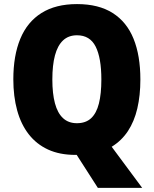

<svg xmlns="http://www.w3.org/2000/svg" viewBox="-20 -745 749 935"><path d="M663.6 -357.9Q663.6 -280.3 648.7 -216.8Q633.8 -153.3 602.8 -106.4Q571.8 -59.6 523.9 -30.3L672.4 169.9H456.5L353.5 9.3Q352.5 9.3 350.1 9.3Q347.7 9.3 346.7 9.3Q270.5 9.3 213.9 -16.8Q157.2 -43 119.6 -91.6Q82 -140.1 63.5 -207.8Q44.9 -275.4 44.9 -358.9Q44.9 -474.1 78.9 -556.2Q112.8 -638.2 181.9 -681.6Q251 -725.1 355 -725.1Q460.4 -725.1 528.8 -681.6Q597.2 -638.2 630.4 -556.2Q663.6 -474.1 663.6 -357.9ZM234.9 -357.9Q234.9 -289.6 247.6 -241.9Q260.3 -194.3 286.9 -169.7Q313.5 -145 354.5 -145Q397.5 -145 423.6 -169.2Q449.7 -193.4 461.7 -241Q473.6 -288.6 473.6 -357.9Q473.6 -462.9 445.8 -518.1Q418 -573.2 355 -573.2Q313.5 -573.2 286.9 -548.1Q260.3 -522.9 247.6 -475.1Q234.9 -427.2 234.9 -357.9Z"/></svg>

Font: Open Sans SemiCondensed ExtraBold
Style: Regular
Weight: 800
Width: 4
Designer: Monotype Design Team
Foundry: Monotype Imaging Inc.
Version: Version 3.000